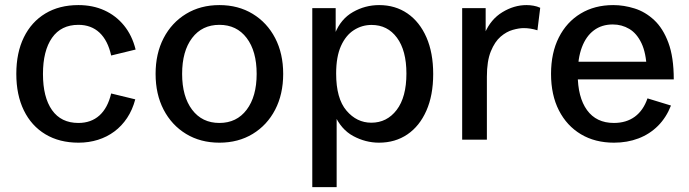

<svg xmlns="http://www.w3.org/2000/svg" viewBox="-20 -560 2764 770"><path d="M294.9 12.2Q218.3 12.2 162.1 -21.5Q106 -55.2 75.7 -117.2Q45.4 -179.2 45.4 -263.7Q45.4 -348.6 75.7 -410.4Q106 -472.2 161.9 -505.9Q217.8 -539.6 294.4 -539.6Q352.1 -539.6 398.4 -518.6Q444.8 -497.6 477.3 -457.8Q509.8 -418 523.9 -361.3L425.8 -337.4Q412.6 -397.5 379.2 -429Q345.7 -460.4 294.4 -460.4Q225.1 -460.4 188.7 -408.4Q152.3 -356.4 152.3 -263.2Q152.3 -169.9 188.7 -118.4Q225.1 -66.9 294.4 -66.9Q345.2 -66.9 378.7 -96.9Q412.1 -127 425.8 -185.1L522.5 -161.6Q511.2 -119.1 489.7 -86.9Q468.3 -54.7 438.7 -32.7Q409.2 -10.7 372.8 0.7Q336.4 12.2 294.9 12.2Z M859.9 12.2Q784.2 12.2 726.3 -22.9Q668.5 -58.1 636.2 -120.1Q604 -182.1 604 -263.7Q604 -345.2 636.2 -407.2Q668.5 -469.2 726.3 -504.4Q784.2 -539.6 859.9 -539.6Q935.5 -539.6 993.4 -504.4Q1051.3 -469.2 1083.5 -407.2Q1115.7 -345.2 1115.7 -263.7Q1115.7 -182.1 1083.5 -120.1Q1051.3 -58.1 993.4 -22.9Q935.5 12.2 859.9 12.2ZM859.9 -66.9Q929.2 -66.9 969.2 -119.9Q1009.3 -172.9 1009.3 -263.7Q1009.3 -355 969.2 -407.7Q929.2 -460.4 859.9 -460.4Q790.5 -460.4 750.5 -407.7Q710.4 -355 710.4 -263.7Q710.4 -172.9 750.5 -119.9Q790.5 -66.9 859.9 -66.9Z M1232.4 190.4V-527.3H1326.2V-418.5L1323.7 -426.3Q1346.7 -483.9 1395.5 -511.7Q1444.3 -539.6 1500.5 -539.6Q1565.4 -539.6 1614.3 -505.9Q1663.1 -472.2 1690.2 -410.2Q1717.3 -348.1 1717.3 -263.2Q1717.3 -177.7 1689.9 -116Q1662.6 -54.2 1613.8 -21Q1564.9 12.2 1500 12.2Q1446.3 12.2 1397 -14.2Q1347.7 -40.5 1320.8 -101.6L1330.1 -105V190.4ZM1469.2 -67.9Q1531.7 -67.9 1570.8 -119.1Q1609.9 -170.4 1609.9 -265.1Q1609.9 -357.4 1572 -408.7Q1534.2 -460 1470.2 -460Q1431.6 -460 1399.2 -439.2Q1366.7 -418.5 1347.4 -375.5Q1328.1 -332.5 1328.1 -265.1Q1328.1 -165 1369.4 -116.5Q1410.6 -67.9 1469.2 -67.9Z M1833.5 0V-527.3H1927.7V-413.6L1924.3 -427.2Q1948.2 -482.9 1994.9 -511.2Q2041.5 -539.6 2091.3 -539.6Q2105.5 -539.6 2119.6 -537.1Q2133.8 -534.7 2146.5 -528.8L2135.3 -438.5Q2107.4 -447.3 2080.1 -447.3Q2061.5 -447.3 2036.4 -440.2Q2011.2 -433.1 1987.8 -413.1Q1964.4 -393.1 1948.5 -354.2Q1932.6 -315.4 1932.6 -252.4V0Z M2442.4 12.2Q2366.2 12.2 2309.6 -21.7Q2252.9 -55.7 2221.4 -117.4Q2189.9 -179.2 2189.9 -263.7Q2189.9 -348.1 2221.2 -409.9Q2252.4 -471.7 2308.6 -505.6Q2364.7 -539.6 2439.5 -539.6Q2481.9 -539.6 2524.9 -526.1Q2567.9 -512.7 2603.5 -479.5Q2639.2 -446.3 2660.6 -388.4Q2682.1 -330.6 2682.1 -241.7H2253.9V-312.5H2595.2L2573.7 -283.2Q2571.3 -347.7 2552.5 -387Q2533.7 -426.3 2503.7 -444.1Q2473.6 -461.9 2437.5 -461.9Q2393.1 -461.9 2361.6 -438.2Q2330.1 -414.6 2313.5 -370.1Q2296.9 -325.7 2296.9 -262.7Q2296.9 -169.9 2334.2 -118.4Q2371.6 -66.9 2441.9 -66.9Q2491.7 -66.9 2525.9 -92Q2560.1 -117.2 2576.7 -165.5L2670.9 -136.7Q2651.9 -88.4 2618.7 -55.2Q2585.4 -22 2540.5 -4.9Q2495.6 12.2 2442.4 12.2Z"/></svg>

Font: Schibsted Grotesk Medium
Style: Regular
Weight: 500
Designer: Bakken & Baeck AS, Henrik Kongsvoll
Foundry: Schibsted ASA
Version: Version 1.100;gftools[0.9.25]